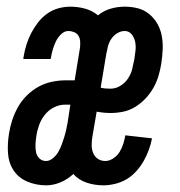

<svg xmlns="http://www.w3.org/2000/svg" viewBox="-20 -548 540 576"><path d="M118 8Q89 8 62.5 -3Q36 -14 21 -36.5Q6 -59 4 -88Q2 -117 7 -147Q10 -167 16.5 -187Q23 -207 33.5 -226Q44 -245 60 -261Q76 -277 95 -287.5Q114 -298 135 -302.5Q156 -307 176 -307H204L220 -405Q221 -414 220.5 -423.5Q220 -433 215.5 -440.5Q211 -448 202.5 -451.5Q194 -455 185 -455Q173 -455 163 -445Q153 -435 147.5 -423.5Q142 -412 138.5 -400Q135 -388 133 -376L132 -371H50L51 -379Q54 -397 59.5 -414.5Q65 -432 73.5 -448.5Q82 -465 94 -480.5Q106 -496 121.5 -507Q137 -518 155 -523Q173 -528 191 -528Q214 -528 235.5 -522Q257 -516 274 -502Q291 -516 312 -522Q333 -528 354 -528Q375 -528 394 -523Q413 -518 428 -505.5Q443 -493 452.5 -476Q462 -459 465.5 -439.5Q469 -420 468 -399Q467 -378 464 -358Q461 -339 455.5 -320.5Q450 -302 440.5 -285Q431 -268 417 -253Q403 -238 386 -227.5Q369 -217 350 -213Q331 -209 312 -209Q302 -209 291.5 -210Q281 -211 270 -213L257 -137Q255 -125 255 -112.5Q255 -100 259.5 -89Q264 -78 273.5 -71.5Q283 -65 296 -65Q308 -65 320 -73Q332 -81 339 -92.5Q346 -104 350 -117Q354 -130 356 -142L436 -133Q433 -116 426.5 -98.5Q420 -81 411 -65Q402 -49 389 -34.5Q376 -20 360 -10.5Q344 -1 325.5 3.5Q307 8 290 8Q264 8 240 0Q216 -8 200 -26Q183 -10 161.5 -1Q140 8 118 8ZM312 -282Q327 -282 341 -290.5Q355 -299 364 -312.5Q373 -326 376.5 -340.5Q380 -355 383 -370Q385 -383 386.5 -396.5Q388 -410 385.5 -422.5Q383 -435 375 -445Q367 -455 354 -455Q343 -455 332 -448.5Q321 -442 314 -431.5Q307 -421 304 -409.5Q301 -398 299 -387L282 -285Q290 -283 297 -282.5Q304 -282 312 -282ZM118 -65Q129 -65 139 -73.5Q149 -82 155 -92.5Q161 -103 165 -114Q169 -125 172.5 -136Q176 -147 178.5 -158.5Q181 -170 183 -181L191 -234H175Q158 -234 142 -226Q126 -218 114.5 -203.5Q103 -189 97 -172Q91 -155 89 -139Q87 -127 86.5 -115Q86 -103 88 -92Q90 -81 98 -73Q106 -65 118 -65Z"/></svg>

Font: Iosevka Medium
Style: Italic
Weight: 500
Italic angle: -9°
Monospace: yes
Designer: Belleve Invis
Foundry: Belleve Invis
Version: Version 32.5.0; ttfautohint (v1.8.4)